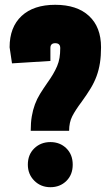

<svg xmlns="http://www.w3.org/2000/svg" viewBox="-20 -770 461 800"><path d="M190 -178Q230 -178 256.5 -152Q283 -126 283 -84Q283 -42 256.5 -16Q230 10 190 10Q150 10 123 -17Q96 -44 96 -84Q96 -126 123 -152Q150 -178 190 -178ZM401 -573Q401 -537 396.5 -508Q392 -479 382.5 -453Q373 -427 357.5 -401.5Q342 -376 321 -347Q294 -311 281 -285.5Q268 -260 268 -225H108Q108 -259 112.5 -285.5Q117 -312 125.5 -335Q134 -358 147 -379Q160 -400 176 -423Q191 -444 201 -461Q211 -478 218 -494.5Q225 -511 228 -529Q231 -547 231 -569V-570Q231 -590 210 -590Q190 -590 190 -570V-516L30 -506L20 -573Q20 -657 70 -703.5Q120 -750 210 -750Q301 -750 351 -703.5Q401 -657 401 -573Z"/></svg>

Font: Black Han Sans
Style: Regular
Weight: 400
Width: 7
Designer: ZESSTYPE
Foundry: ZESSTYPE
Version: Version 1.00